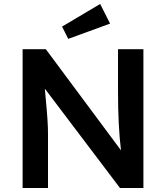

<svg xmlns="http://www.w3.org/2000/svg" viewBox="-20 -948 838 968"><path d="M94 0H222V-271C222 -316 220 -353 206 -501L585 0H703V-700H575V-490C575 -367 580 -273 590 -190L211 -700H94ZM293 -814 324 -752 535 -829 485 -928Z"/></svg>

Font: Easer Grotesk Medium
Style: Regular
Weight: 500
Designer: Boardeaser, Bonnie Shaver-Troup, Thomas Jockin
Foundry: Lexend
Version: Version 1.001;Glyphs 3.1.2 (3151)